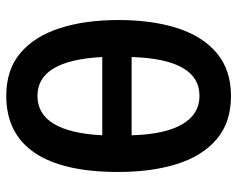

<svg xmlns="http://www.w3.org/2000/svg" viewBox="-94 -672 775 628"><g transform="rotate(-90 294.0 -357.5)"><path d="M543 -358Q543 -248 516.5 -165.5Q490 -83 435 -36.5Q380 10 294 10Q208 10 153 -37Q98 -84 72 -167Q46 -250 46 -359Q46 -540 109 -632.5Q172 -725 295 -725Q381 -725 435.5 -678.5Q490 -632 516.5 -549.5Q543 -467 543 -358ZM295 -623Q177 -623 166 -411H422Q411 -623 295 -623ZM295 -93Q415 -93 422 -315H166Q169 -206 202 -149.5Q235 -93 295 -93Z"/></g></svg>

Font: Noto Sans ExtraCondensed SemiBold
Style: Regular
Weight: 600
Width: 2
Designer: Monotype Design Team
Foundry: Monotype Imaging Inc.
Version: Version 2.013; ttfautohint (v1.8.4.7-5d5b)